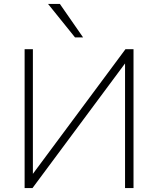

<svg xmlns="http://www.w3.org/2000/svg" viewBox="-20 -955 803 975"><path d="M105 0V-705H147V-56H135L617 -705H658V0H615V-649H627L145 0ZM361 -765 224 -935H284L402 -765Z"/></svg>

Font: Nunito Sans 10pt ExtraLight
Style: Regular
Weight: 250
Designer: Vernon Adams
Foundry: Vernon Adams
Version: Version 3.101;gftools[0.9.27]